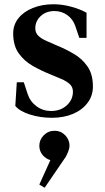

<svg xmlns="http://www.w3.org/2000/svg" viewBox="-20 -537 495 903"><path d="M224 17Q169 17 120.5 1.5Q72 -14 52 -39L59 -150H92L110 -95Q122 -59 152 -37Q182 -15 220 -15Q265 -15 294 -41.5Q323 -68 323 -106Q323 -128 307.5 -142Q292 -156 267.5 -166Q243 -176 215 -188Q175 -204 135 -226.5Q95 -249 68.5 -285.5Q42 -322 42 -380Q42 -420 66.5 -451Q91 -482 134.5 -499.5Q178 -517 232 -517Q272 -517 314.5 -505.5Q357 -494 387 -477V-359H353L334 -415Q323 -447 296.5 -466Q270 -485 236 -485Q197 -485 171.5 -461.5Q146 -438 146 -404Q146 -382 161 -368Q176 -354 199.5 -344Q223 -334 250 -322Q289 -306 327.5 -283.5Q366 -261 391.5 -224.5Q417 -188 417 -130Q417 -87 392 -53.5Q367 -20 323.5 -1.5Q280 17 224 17ZM190 346 165 331 217 216Q195 210 180 191.5Q165 173 165 149Q165 120 186 99Q207 78 237 78Q266 78 286.5 99Q307 120 307 149Q307 159 301.5 174Q296 189 289 201Z"/></svg>

Font: Wittgenstein Semibold
Style: Regular
Weight: 600
Designer: Jörg Drees
Foundry: Jörg Drees
Version: Version 1.303; ttfautohint (v1.8.4.7-5d5b)